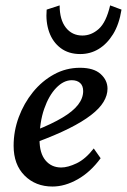

<svg xmlns="http://www.w3.org/2000/svg" viewBox="-20 -681 469 709"><path d="M173.8 7.8Q111.3 7.8 70.8 -32.7Q30.3 -73.2 30.3 -142.6Q30.3 -197.3 49.3 -248.5Q68.4 -299.8 101.6 -340.8Q134.8 -381.8 179.2 -406.2Q223.6 -430.7 275.4 -430.7Q326.2 -430.7 351.6 -407.7Q377 -384.8 377 -353.5Q377 -329.1 362.3 -304.7Q347.7 -280.3 315.9 -255.9Q284.2 -231.4 234.4 -206.5Q184.6 -181.6 113.3 -155.3V-200.2Q171.9 -223.6 210.4 -246.6Q249 -269.5 268.1 -293.9Q287.1 -318.4 287.1 -344.7Q287.1 -364.3 275.9 -374.5Q264.6 -384.8 245.1 -384.8Q214.8 -384.8 187.5 -356.4Q160.2 -328.1 143.1 -278.8Q126 -229.5 126 -165Q126 -115.2 147.9 -88.9Q169.9 -62.5 206.1 -62.5Q230.5 -62.5 263.2 -78.1Q295.9 -93.8 326.2 -132.8L351.6 -96.7Q314.5 -45.9 267.1 -19Q219.7 7.8 173.8 7.8ZM386.7 -661.1 428.7 -645.5Q419.9 -590.8 397.5 -554.7Q375 -518.6 344.2 -500Q313.5 -481.4 276.4 -481.4Q233.4 -481.4 204.1 -503.4Q174.8 -525.4 161.6 -562.5Q148.4 -599.6 152.3 -645.5L200.2 -661.1Q200.2 -608.4 223.1 -579.1Q246.1 -549.8 284.2 -549.8Q317.4 -549.8 344.7 -574.2Q372.1 -598.6 386.7 -661.1Z"/></svg>

Font: Crimson Pro Medium
Style: Italic
Weight: 500
Italic angle: -12°
Designer: Jacques Le Bailly
Foundry: Baron von Fonthausen
Version: Version 1.003